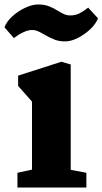

<svg xmlns="http://www.w3.org/2000/svg" viewBox="-39 -838 458 858"><path d="M0 0ZM104 -80V-384L42 -454V-500L235 -562L277 -550V-79L347 -66V0H39V-66ZM131 -818Q158 -818 178.5 -810.5Q199 -803 221 -789Q237 -779 249 -774Q261 -769 274 -769Q298 -769 316.5 -778.5Q335 -788 355 -804L399 -756Q383 -717 336.5 -685Q290 -653 252 -653Q226 -653 206 -660.5Q186 -668 160 -683Q141 -694 129.5 -699Q118 -704 105 -704Q87 -704 65.5 -694Q44 -684 23 -668L-19 -716Q-10 -741 15.5 -764.5Q41 -788 73 -803Q105 -818 131 -818Z"/></svg>

Font: Martel Heavy
Style: Regular
Weight: 900
Designer: Dan Reynolds
Foundry: Dan Reynolds
Version: Version 1.001; ttfautohint (v1.1) -l 5 -r 5 -G 72 -x 0 -D la